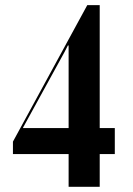

<svg xmlns="http://www.w3.org/2000/svg" viewBox="-20 -719 512 739"><path d="M244.1 -126H29.8V-173.8L315.9 -699.2H363.8V-226.1H421.9V-126H363.8V0H244.1ZM244.1 -226.1V-543.9H241.2L228 -518.1L68.8 -228V-226.1Z"/></svg>

Font: Moniqa Black Display
Style: Regular
Weight: 900
Designer: Rajesh Rajput
Foundry: Rajesh Rajput
Version: Version 1.000